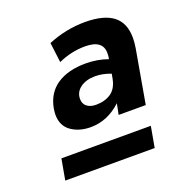

<svg xmlns="http://www.w3.org/2000/svg" viewBox="-88 -796 541 579"><g transform="rotate(-20 182.5 -506.5)"><path d="M66 -489Q66 -453 91.5 -435Q117 -417 154 -417Q208 -417 252 -458L245 -423H332L362 -594Q365 -612 365 -627Q365 -675 335 -698Q305 -721 245 -721Q184 -721 126 -697L134 -633Q176 -652 220 -652Q277 -652 277 -610Q277 -601 276 -596L275 -591Q242 -603 204 -603Q148 -603 112.5 -579.5Q77 -556 68 -509Q66 -495 66 -489ZM26 -292H313L325 -359H38ZM192 -475Q174 -475 163 -483.5Q152 -492 152 -508Q152 -530 170.5 -543.5Q189 -557 218 -557Q242 -557 268 -547L265 -531Q259 -501 239.5 -488Q220 -475 192 -475Z"/></g></svg>

Font: Geom Bold
Style: Bold Italic
Weight: 700
Italic angle: -10°
Version: Version 1.102